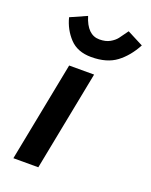

<svg xmlns="http://www.w3.org/2000/svg" viewBox="-136 -794 682 868"><g transform="rotate(20 204.5 -360.0)"><path d="M37.5 0ZM37.5 0H157.5L251.2 -480H131.2ZM408.8 -677.5 331.2 -717.5Q311.2 -688.8 300 -674.4Q288.8 -660 268.8 -648.8Q248.8 -637.5 218.8 -637.5Q160 -637.5 135 -720L56.2 -685Q70 -630 107.5 -590Q145 -550 211.2 -550Q286.2 -550 331.9 -584.4Q377.5 -618.8 408.8 -677.5Z"/></g></svg>

Font: Cambay
Style: Bold Italic
Weight: 700
Italic angle: -11°
Designer: Pooja Saxena
Foundry: Pooja Saxena
Version: Version 1.006;PS 001.006;hotconv 1.0.70;makeotf.lib2.5.58329